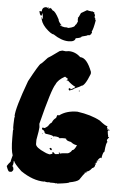

<svg xmlns="http://www.w3.org/2000/svg" viewBox="-60 -939 641 976"><g transform="rotate(5 261.0 -450.5)"><path d="M236.8 -680.7 254.4 -678.7Q268.6 -680.7 270 -680.7Q303.2 -680.7 330.6 -655.3Q364.3 -655.3 391.1 -585V-575.2Q366.2 -510.7 348.1 -510.7Q343.8 -505.9 313 -493.2Q310.1 -487.8 289.6 -481.4L285.6 -487.3V-489.3Q286.1 -493.2 289.6 -493.2H291.5Q295.4 -493.2 295.4 -487.3Q316.9 -497.6 318.8 -502.9Q298.8 -511.2 277.8 -532.2L272 -528.3V-530.3L275.9 -536.1V-542Q273.4 -542 262.2 -549.8Q227.1 -530.8 217.3 -506.8Q198.2 -480.5 152.8 -299.8L154.8 -282.2Q154.8 -270 145 -217.8V-196.3Q145 -178.2 193.8 -157.2Q200.2 -153.3 217.3 -149.4Q232.9 -152.3 232.9 -157.2L231 -161.1L234.9 -163.1Q243.7 -153.3 248.5 -153.3L266.1 -155.3L264.2 -159.2V-163.1H266.1Q270 -162.6 270 -159.2Q268.1 -159.2 268.1 -157.2H270Q275.4 -161.1 311 -163.1Q325.2 -169.4 330.6 -180.7Q340.8 -180.7 352.1 -206.1V-208Q335.9 -209 320.8 -221.7Q295.4 -226.1 295.4 -235.4Q292 -237.3 287.6 -237.3H273.9L260.3 -235.4Q260.3 -241.7 234.9 -243.2Q231 -241.2 229 -241.2Q229 -246.6 197.8 -251Q182.1 -251 182.1 -262.7Q174.8 -272.5 168.5 -272.5V-278.3Q168.9 -282.2 172.4 -282.2Q173.3 -282.2 180.2 -280.3Q185.1 -281.2 197.8 -292Q206.1 -306.6 215.3 -311.5Q220.7 -327.1 234.9 -336.9Q238.8 -352.5 242.7 -352.5Q246.6 -350.6 248.5 -350.6Q284.2 -377.9 340.3 -377.9Q410.6 -368.2 457.5 -342.8Q486.8 -318.8 498.5 -317.4V-315.4Q496.6 -311.5 496.6 -309.6Q500.5 -309.6 500.5 -299.8H502.4Q504.4 -299.8 504.4 -301.8Q508.3 -299.8 510.3 -299.8V-295.9H508.3L504.4 -297.9Q504.4 -295.9 502.4 -292Q504.4 -273.4 506.3 -270.5V-264.6Q510.3 -262.7 512.2 -262.7L502.4 -249V-243.2L506.3 -237.3Q499 -237.3 494.6 -186.5Q488.3 -186.5 482.9 -157.2V-153.3H481L477.1 -155.3Q461.4 -143.6 461.4 -129.9Q461.4 -127.9 455.6 -127.9L457.5 -118.2H451.7Q451.7 -116.2 453.6 -116.2Q453.6 -103 439.9 -98.6Q425.3 -79.1 412.6 -79.1L414.6 -75.2Q413.1 -75.2 402.8 -71.3L404.8 -67.4Q400.9 -67.4 379.4 -34.2Q368.2 -23.4 330.6 -16.6Q330.6 -11.7 270 -4.9L266.1 -6.8Q264.2 -6.8 264.2 -4.9L254.4 -6.8H232.9Q231 -6.8 231 -8.8L227.1 -6.8L223.1 -8.8Q221.2 -8.8 221.2 -6.8Q205.6 -8.3 205.6 -10.7Q203.6 -10.7 203.6 -8.8Q145.5 -8.8 82.5 -51.8Q44.4 -87.9 41.5 -100.6H39.6Q39.6 -77.1 33.7 -73.2Q40.5 -73.2 41.5 -55.7Q39.1 -47.9 31.7 -43.9H22Q15.6 -43.9 6.3 -71.3Q14.2 -85 23.9 -94.7Q23.9 -99.6 31.7 -127.9Q22 -154.3 22 -215.8V-252.9Q22 -257.3 23.9 -260.7Q22 -264.2 22 -268.6V-286.1Q22.5 -325.2 25.9 -325.2Q25.9 -327.1 23.9 -327.1Q23.9 -367.7 76.7 -510.7Q124 -598.6 133.3 -604.5Q136.7 -604.5 166.5 -637.7Q169.4 -637.7 223.1 -676.8Q235.8 -680.7 236.8 -680.7ZM338.4 -485.4H342.3V-481.4H338.4ZM172.4 -252.9H174.3V-249H172.4ZM217.3 -231.4H221.2V-227.5Q217.3 -227.5 217.3 -231.4ZM219.2 -182.6H221.2Q224.1 -182.6 227.1 -176.8V-174.8Q227.1 -170.9 223.1 -170.9Q220.2 -170.9 215.3 -178.7Q215.8 -182.6 219.2 -182.6ZM469.2 -141.6H473.1V-139.6H469.2ZM457.5 -137.7V-133.8H459.5V-137.7ZM451.7 -126V-122.1H453.6V-126ZM119.1 -858.4V-861.8H117.2V-858.4ZM263.7 -730.5Q227.5 -730.5 185.5 -758.8Q171.9 -758.8 142.6 -788.1Q117.2 -815.4 117.2 -841.3Q121.1 -841.3 121.1 -833.5H125Q121.1 -850.6 121.1 -856.9H119.1Q119.1 -856 115.2 -847.7Q107.4 -847.7 103.5 -869.6V-871.1L115.2 -869.6Q115.2 -893.1 137.7 -893.1L151.4 -886.7V-889.6L157.2 -888.2V-891.6H159.2L170.9 -878.9Q182.1 -878.9 204.1 -836.9Q204.1 -825.7 221.7 -808.6V-807.1L215.8 -810.1H213.9Q213.9 -803.7 241.2 -799.3Q243.2 -799.3 243.2 -800.8L257.8 -797.9Q291 -804.7 291 -816.4Q295.9 -816.4 302.7 -835L300.8 -844.7L302.7 -847.7Q300.8 -850.6 300.8 -854Q304.2 -854 314.5 -878.9L343.8 -896H345.7Q350.6 -893.6 371.1 -891.6Q371.1 -893.1 373 -893.1Q373 -890.1 382.8 -888.2L380.9 -885.3Q386.7 -876.5 386.7 -871.1L384.8 -868.2Q386.7 -864.7 386.7 -863.3H384.8L390.6 -855.5V-854L388.7 -850.6L392.6 -849.1Q384.8 -802.7 377 -790Q378.9 -787.1 378.9 -783.7Q375 -779.8 375 -775.9Q372.1 -777.3 369.1 -777.3V-775.9H373V-772.5Q370.1 -772.5 365.2 -769.5Q361.3 -771 359.4 -771Q359.4 -767.1 328.1 -760.3Q328.1 -753.4 298.8 -749Q296.4 -730.5 263.7 -730.5ZM149.4 -891.6H143.6Q144 -894.5 147.5 -894.5Z"/></g></svg>

Font: Mister Brush
Style: Regular
Weight: 400
Designer: GGBotNet
Foundry: GGBotNet
Version: 1.00